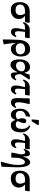

<svg xmlns="http://www.w3.org/2000/svg" viewBox="1928 -2672 1013 4909"><g transform="rotate(90 2434.5 -217.5)"><path d="M237 13Q169 13 128.5 -11.5Q88 -36 67.5 -73Q47 -110 40.5 -149.5Q34 -189 34 -218Q34 -333 95.5 -402Q157 -471 275 -471H559V-429L546 -351H390V-347Q408 -328 425.5 -309Q443 -290 454 -263.5Q465 -237 465 -195Q465 -125 433 -79Q401 -33 349.5 -10Q298 13 237 13ZM325 -351H270Q191 -351 143.5 -320Q96 -289 96 -225Q96 -165 136.5 -137Q177 -109 235 -109Q300 -109 333 -140.5Q366 -172 366 -228Q366 -269 352.5 -299.5Q339 -330 325 -351Z M795 9Q750 9 724.5 -19.5Q699 -48 699 -106Q699 -167 712.5 -225Q726 -283 742 -351H734Q679 -351 650 -348Q621 -345 604.5 -333.5Q588 -322 571 -296L545 -311Q559 -355 585.5 -391.5Q612 -428 650 -449.5Q688 -471 735 -471H953V-438L940 -351H795Q791 -323 785 -276Q779 -229 779 -175Q779 -140 788 -117Q797 -94 831 -94Q864 -94 877.5 -106Q891 -118 904 -132L928 -116Q919 -87 901 -58Q883 -29 857 -10Q831 9 795 9Z M1116 191 1023 217 988 214Q988 114 991.5 25Q995 -64 996 -132Q998 -257 1028.5 -334Q1059 -411 1114.5 -446Q1170 -481 1246 -481Q1293 -481 1334 -457Q1375 -433 1400 -380Q1425 -327 1425 -238Q1425 -171 1401.5 -114.5Q1378 -58 1333 -23.5Q1288 11 1223 11Q1182 11 1154.5 -7.5Q1127 -26 1110 -53.5Q1093 -81 1083 -107H1076Q1083 -37 1088.5 11Q1094 59 1100 100Q1106 141 1116 191ZM1215 -114Q1284 -114 1326.5 -142.5Q1369 -171 1369 -229Q1369 -274 1349 -301Q1329 -328 1298 -340Q1267 -352 1234 -352Q1172 -352 1129 -323Q1086 -294 1086 -229Q1086 -180 1121 -147Q1156 -114 1215 -114Z M1640 21Q1587 21 1556 -9.5Q1525 -40 1511.5 -93.5Q1498 -147 1498 -215Q1498 -293 1522.5 -352Q1547 -411 1592 -444.5Q1637 -478 1698 -478Q1747 -478 1775 -455Q1803 -432 1817.5 -399.5Q1832 -367 1840 -337H1846Q1861 -384 1871.5 -414.5Q1882 -445 1892 -471L2008 -474V-445L1984 -411Q1936 -338 1905.5 -291Q1875 -244 1875 -240Q1875 -209 1880 -174.5Q1885 -140 1900 -115.5Q1915 -91 1945 -91Q1969 -91 1983.5 -102Q1998 -113 2010 -129L2036 -113Q2031 -103 2021 -82.5Q2011 -62 1994.5 -40.5Q1978 -19 1954 -4Q1930 11 1897 11Q1862 11 1848 -11Q1834 -33 1832 -70Q1831 -88 1831 -108Q1831 -128 1829 -152H1821Q1798 -105 1770.5 -65.5Q1743 -26 1711 -2.5Q1679 21 1640 21ZM1656 -121Q1704 -121 1737 -142.5Q1770 -164 1787 -197.5Q1804 -231 1804 -267Q1804 -312 1773 -331.5Q1742 -351 1699 -351Q1637 -351 1596 -321.5Q1555 -292 1555 -227Q1555 -186 1571 -163Q1587 -140 1610.5 -130.5Q1634 -121 1656 -121Z M2262 9Q2217 9 2191.5 -19.5Q2166 -48 2166 -106Q2166 -167 2179.5 -225Q2193 -283 2209 -351H2201Q2146 -351 2117 -348Q2088 -345 2071.5 -333.5Q2055 -322 2038 -296L2012 -311Q2026 -355 2052.5 -391.5Q2079 -428 2117 -449.5Q2155 -471 2202 -471H2420V-438L2407 -351H2262Q2258 -323 2252 -276Q2246 -229 2246 -175Q2246 -140 2255 -117Q2264 -94 2298 -94Q2331 -94 2344.5 -106Q2358 -118 2371 -132L2395 -116Q2386 -87 2368 -58Q2350 -29 2324 -10Q2298 9 2262 9Z M2603 9Q2542 9 2515 -27.5Q2488 -64 2488 -157Q2488 -192 2489.5 -244Q2491 -296 2493 -355.5Q2495 -415 2496 -470L2619 -473L2641 -460Q2623 -380 2613 -330.5Q2603 -281 2598.5 -246.5Q2594 -212 2594 -178Q2594 -144 2607 -117.5Q2620 -91 2651 -91Q2680 -91 2694 -105Q2708 -119 2716 -129L2741 -114Q2723 -59 2686.5 -25Q2650 9 2603 9Z M2919 11Q2860 11 2824.5 -22Q2789 -55 2774 -110.5Q2759 -166 2759 -233Q2760 -327 2810 -395Q2860 -463 2960 -485L2963 -454L2954 -375Q2890 -358 2852 -325Q2814 -292 2814 -230Q2814 -171 2842.5 -143Q2871 -115 2927 -115Q2974 -115 2997.5 -133.5Q3021 -152 3028 -166Q3021 -193 3012.5 -217Q3004 -241 3004 -275Q3004 -322 3019.5 -351.5Q3035 -381 3065 -381Q3094 -381 3110.5 -372Q3127 -363 3127 -340Q3127 -302 3120 -275.5Q3113 -249 3101.5 -225Q3090 -201 3076 -170Q3082 -143 3101 -129Q3120 -115 3164 -115Q3225 -115 3250.5 -156.5Q3276 -198 3276 -272Q3276 -336 3259 -373Q3242 -410 3220.5 -429Q3199 -448 3186 -456L3198 -483Q3216 -481 3243.5 -467.5Q3271 -454 3299 -426.5Q3327 -399 3345.5 -355.5Q3364 -312 3364 -249Q3364 -176 3347 -117Q3330 -58 3289 -23.5Q3248 11 3176 11Q3118 11 3091.5 -21Q3065 -53 3051 -96H3041Q3033 -71 3017.5 -46Q3002 -21 2978 -5Q2954 11 2919 11ZM3080 -521H3033L3048 -704H3173V-669Z M3637 9Q3592 9 3566.5 -19.5Q3541 -48 3541 -106Q3541 -167 3554.5 -225Q3568 -283 3584 -351H3576Q3521 -351 3492 -348Q3463 -345 3446.5 -333.5Q3430 -322 3413 -296L3387 -311Q3401 -355 3427.5 -391.5Q3454 -428 3492 -449.5Q3530 -471 3577 -471H3795V-438L3782 -351H3637Q3633 -323 3627 -276Q3621 -229 3621 -175Q3621 -140 3630 -117Q3639 -94 3673 -94Q3706 -94 3719.5 -106Q3733 -118 3746 -132L3770 -116Q3761 -87 3743 -58Q3725 -29 3699 -10Q3673 9 3637 9Z M4242 250 4145 269 4113 265Q4132 194 4147.5 137Q4163 80 4174 30Q4185 -20 4191 -70.5Q4197 -121 4197 -181Q4197 -247 4187 -283Q4177 -319 4160 -333.5Q4143 -348 4122 -348Q4100 -348 4082.5 -331.5Q4065 -315 4053 -290.5Q4041 -266 4032.5 -240Q4024 -214 4020 -194Q4016 -174 4016 -167L4008 0H3887L3882 -23L3923 -223Q3923 -226 3924 -238Q3925 -250 3925 -259Q3925 -356 3877 -356Q3849 -356 3835 -342Q3821 -328 3810 -314L3786 -327Q3795 -357 3810 -392Q3825 -427 3848.5 -452Q3872 -477 3906 -477Q3955 -477 3968.5 -432.5Q3982 -388 3980 -305H3987Q3997 -345 4014.5 -385.5Q4032 -426 4062 -453Q4092 -480 4137 -480Q4194 -480 4225.5 -395.5Q4257 -311 4257 -165Q4257 -106 4255 -53.5Q4253 -1 4250 62Q4248 101 4246 147Q4244 193 4242 250Z M4547 13Q4479 13 4438.5 -11.5Q4398 -36 4377.5 -73Q4357 -110 4350.5 -149.5Q4344 -189 4344 -218Q4344 -333 4405.5 -402Q4467 -471 4585 -471H4869V-429L4856 -351H4700V-347Q4718 -328 4735.5 -309Q4753 -290 4764 -263.5Q4775 -237 4775 -195Q4775 -125 4743 -79Q4711 -33 4659.5 -10Q4608 13 4547 13ZM4635 -351H4580Q4501 -351 4453.5 -320Q4406 -289 4406 -225Q4406 -165 4446.5 -137Q4487 -109 4545 -109Q4610 -109 4643 -140.5Q4676 -172 4676 -228Q4676 -269 4662.5 -299.5Q4649 -330 4635 -351Z"/></g></svg>

Font: STIX Two Text
Style: Bold
Weight: 700
Designer: Ross Mills, John Hudson & Paul Hanslow, Tiro Typeworks Ltd; with prior portions MicroPress Inc., and Coen Hoffman.
Foundry: Tiro Typeworks Ltd
Version: Version 2.13 b171